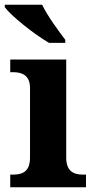

<svg xmlns="http://www.w3.org/2000/svg" viewBox="-26 -786 398 806"><path d="M180 -606H248V-619C219 -657 172 -721 151 -766H-6V-756C19 -721 117 -642 180 -606ZM17 0H335V-53H323C283 -53 252 -67 252 -124V-536H17V-483H29C68 -483 100 -469 100 -416V-124C100 -67 70 -53 29 -53H17Z"/></svg>

Font: Noto Serif Georgian Bold
Style: Regular
Weight: 700
Designer: Monotype Design Team, Akaki Razmadze
Foundry: Google LLC
Version: Version 2.003